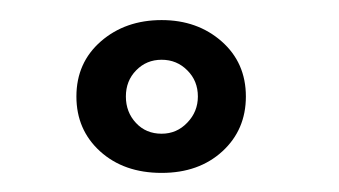

<svg xmlns="http://www.w3.org/2000/svg" viewBox="-20 -716 346 196"><path d="M58 -617.5Q58 -652 83 -673.8Q108 -695.5 145 -695.5Q181.5 -695.5 206.2 -673.8Q231 -652 231 -617.5Q231 -583.5 207 -561.5Q183 -539.5 145 -539.5Q106.5 -539.5 82.2 -561.5Q58 -583.5 58 -617.5ZM145 -579.5Q160.5 -579.5 171.2 -590.8Q182 -602 182 -617.5Q182 -633.5 171.2 -644.2Q160.5 -655 145 -655Q129.5 -655 119 -644.2Q108.5 -633.5 108.5 -617.5Q108.5 -601.5 118.8 -590.5Q129 -579.5 145 -579.5Z"/></svg>

Font: League Spartan SemiBold
Style: Regular
Weight: 600
Foundry: The League of Moveable Type
Version: Version 2.002